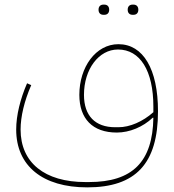

<svg xmlns="http://www.w3.org/2000/svg" viewBox="-20 -570 753 830"><path d="M553 -506H557C569 -506 578 -513 578 -528C578 -543 569 -550 557 -550H553C541 -550 532 -543 532 -528C532 -513 541 -506 553 -506ZM427 -506H431C443 -506 452 -513 452 -528C452 -543 443 -550 431 -550H427C415 -550 406 -543 406 -528C406 -513 415 -506 427 -506ZM357 240C567 240 663 137 663 -89C663 -271 599 -379 492 -379C394 -379 323 -280 323 -160C323 -57 380 3 485 3C540 3 598 -21 640 -61H643C640 129 553 217 365 217H349C173 217 69 133 69 -10C69 -66 85 -133 115 -202L97 -210C68 -143 50 -72 50 -10C50 147 164 240 357 240ZM492 -20H478C391 -20 343 -70 343 -160C343 -271 407 -356 490 -356C586 -356 643 -264 643 -109V-85C597 -44 541 -20 492 -20Z"/></svg>

Font: IBM Plex Arabic Thin
Style: Regular
Weight: 100
Designer: Mike Abbink, Paul van der Laan, Pieter van Rosmalen, Wael Morcos, Khajak Apelian
Foundry: Bold Monday
Version: Version 1.0